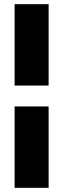

<svg xmlns="http://www.w3.org/2000/svg" viewBox="-20 -797 303 920"><path d="M213 -387H50V-777H213ZM213 103H50V-287H213Z"/></svg>

Font: Akshar
Style: Bold
Weight: 700
Designer: Tall Chai
Foundry: Tall Chai
Version: Version 1.000